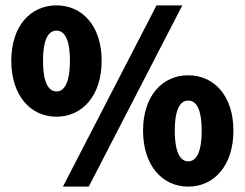

<svg xmlns="http://www.w3.org/2000/svg" viewBox="-20 -682 910 714"><path d="M190 -248C286 -248 358 -326 358 -456C358 -586 286 -662 190 -662C94 -662 22 -586 22 -456C22 -326 94 -248 190 -248ZM190 -342C164 -342 140 -368 140 -456C140 -544 164 -568 190 -568C216 -568 240 -544 240 -456C240 -368 216 -342 190 -342ZM214 12H310L658 -662H562ZM680 12C776 12 848 -66 848 -196C848 -326 776 -402 680 -402C584 -402 512 -326 512 -196C512 -66 584 12 680 12ZM680 -82C654 -82 630 -108 630 -196C630 -284 654 -308 680 -308C706 -308 730 -284 730 -196C730 -108 706 -82 680 -82Z"/></svg>

Font: Giro Sans Black
Style: Regular
Weight: 900
Designer: Paul D. Hunt
Foundry: Adobe Systems Incorporated
Version: Version 1.000;PS 1.0;hotconv 1.0.88;makeotf.lib2.5.647800